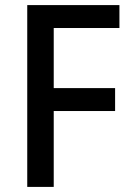

<svg xmlns="http://www.w3.org/2000/svg" viewBox="-20 -800 519 754"><path d="M191 -66H87V-780H449V-690H191V-454H432V-364H191Z"/></svg>

Font: Noto Sans Malayalam UI SemiCondensed Medium
Style: Regular
Weight: 500
Width: 4
Designer: Jelle Bosma - Monotype Design Team
Foundry: Monotype Imaging Inc.
Version: Version 2.104; ttfautohint (v1.8.4.7-5d5b)